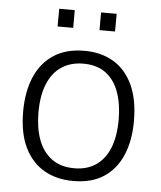

<svg xmlns="http://www.w3.org/2000/svg" viewBox="-51 -735 660 789"><g transform="rotate(5 279.0 -340.0)"><path d="M280 10Q211 10 159.5 -19.8Q108 -49.5 79.2 -108.8Q50.5 -168 50.5 -256.5Q50.5 -338 76.2 -398.8Q102 -459.5 153 -493.2Q204 -527 280.5 -527Q349 -527 400 -496.8Q451 -466.5 479.2 -406.5Q507.5 -346.5 507.5 -256.5Q507.5 -177 482.2 -117Q457 -57 406.8 -23.5Q356.5 10 280 10ZM280.5 -42.5Q331.5 -42.5 368.2 -67Q405 -91.5 424.8 -139.5Q444.5 -187.5 444.5 -258Q444.5 -321 427.2 -369.8Q410 -418.5 373.8 -446.2Q337.5 -474 280.5 -474Q229 -474 191.5 -449.8Q154 -425.5 133.8 -377.2Q113.5 -329 113.5 -258Q113.5 -195 131.2 -146.5Q149 -98 186 -70.2Q223 -42.5 280.5 -42.5ZM334 -617V-690H398.5L398 -617ZM161 -617 161.5 -690H225.5V-617Z"/></g></svg>

Font: Public Sans ExtraLight
Style: Regular
Weight: 250
Designer: The Public Sans Project Authors: Dan O. Williams and USWDS (Libre Franklin designed by Pablo Impallari and Rodrigo Fuenz
Version: Version 1.007